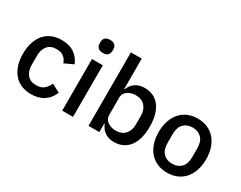

<svg xmlns="http://www.w3.org/2000/svg" viewBox="-87 -1203 2105 1675"><g transform="rotate(30 965.5 -366.0)"><path d="M279 12Q223 12 179 -7Q135 -26 105 -61.5Q75 -97 59 -147.5Q43 -198 43 -260Q43 -322 59 -372.5Q75 -423 105 -458.5Q135 -494 179 -513Q223 -532 279 -532Q357 -532 407 -497Q457 -462 480 -404L390 -362Q379 -398 351.5 -419.5Q324 -441 279 -441Q219 -441 188.5 -403.5Q158 -366 158 -306V-213Q158 -153 188.5 -115.5Q219 -78 279 -78Q327 -78 355.5 -101.5Q384 -125 401 -164L484 -120Q458 -56 406 -22Q354 12 279 12Z M643 -613Q609 -613 593.5 -629Q578 -645 578 -670V-687Q578 -712 593.5 -728Q609 -744 643 -744Q677 -744 692 -728Q707 -712 707 -687V-670Q707 -645 692 -629Q677 -613 643 -613ZM588 -520H697V0H588Z M853 -740H962V-434H967Q984 -481 1022.5 -506.5Q1061 -532 1113 -532Q1212 -532 1266 -460.5Q1320 -389 1320 -260Q1320 -131 1266 -59.5Q1212 12 1113 12Q1061 12 1022.5 -14Q984 -40 967 -86H962V0H853ZM1080 -82Q1137 -82 1171 -118.5Q1205 -155 1205 -215V-305Q1205 -365 1171 -401.5Q1137 -438 1080 -438Q1030 -438 996 -413.5Q962 -389 962 -349V-171Q962 -131 996 -106.5Q1030 -82 1080 -82Z M1649 12Q1595 12 1550.5 -7Q1506 -26 1475 -61.5Q1444 -97 1427 -147.5Q1410 -198 1410 -260Q1410 -322 1427 -372.5Q1444 -423 1475 -458.5Q1506 -494 1550.5 -513Q1595 -532 1649 -532Q1703 -532 1747.5 -513Q1792 -494 1823 -458.5Q1854 -423 1871 -372.5Q1888 -322 1888 -260Q1888 -198 1871 -147.5Q1854 -97 1823 -61.5Q1792 -26 1747.5 -7Q1703 12 1649 12ZM1649 -78Q1705 -78 1739 -112.5Q1773 -147 1773 -216V-304Q1773 -373 1739 -407.5Q1705 -442 1649 -442Q1593 -442 1559 -407.5Q1525 -373 1525 -304V-216Q1525 -147 1559 -112.5Q1593 -78 1649 -78Z"/></g></svg>

Font: IBM Plex Arabic Medium
Style: Regular
Weight: 500
Designer: Mike Abbink, Paul van der Laan, Pieter van Rosmalen, Wael Morcos, Khajak Apelian
Foundry: Bold Monday
Version: Version 1.0